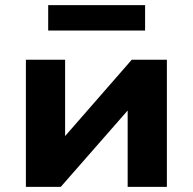

<svg xmlns="http://www.w3.org/2000/svg" viewBox="-20 -729 751 749"><path d="M81 0V-496H234V-165H205L494 -496H631V0H478V-331H507L217 0ZM168 -610V-709H546V-610Z"/></svg>

Font: Nunito Sans 10pt SemiExpanded ExtraBold
Style: Regular
Weight: 800
Width: 6
Designer: Vernon Adams
Foundry: Vernon Adams
Version: Version 3.101;gftools[0.9.27]